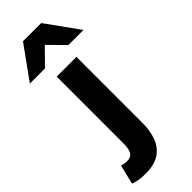

<svg xmlns="http://www.w3.org/2000/svg" viewBox="-364 -783 1010 1010"><g transform="rotate(-45 140.5 -278.5)"><path d="M36.3 196.1Q5.7 196.1 -15 192.1Q-35.7 188.1 -51.5 182.1L-25.2 74.2Q-14.7 77.2 -5.5 79Q3.8 80.7 13.6 80.7Q43.1 80.7 54.8 61.4Q66.4 42 66.4 0.9V-496.1H213.3V-3.4Q213.3 50.6 197.5 96.1Q181.6 141.6 142.8 168.9Q104.1 196.1 36.3 196.1ZM-59.3 -570 72.4 -753H207.9L339.6 -570H227.1L142.2 -656.4H138.2L53.2 -570Z"/></g></svg>

Font: Mada
Style: Regular
Weight: 400
Designer: Khaled Hosny
Version: Version 1.5